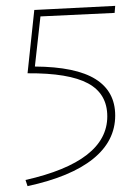

<svg xmlns="http://www.w3.org/2000/svg" viewBox="-20 -490 466 655"><path d="M373 -96Q373 -9 297.5 52Q222 113 74 145L67 124Q346 61 346 -93Q346 -170 280.5 -205.5Q215 -241 74 -240L97 -456L373 -470L371 -446L118 -434L99 -263Q239 -262 306 -220Q373 -178 373 -96Z"/></svg>

Font: Ysabeau SC Extralight
Style: Regular
Weight: 200
Designer: Christian Thalmann (Catharsis Fonts)
Version: Version 0.003